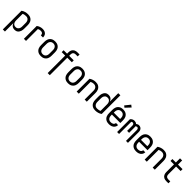

<svg xmlns="http://www.w3.org/2000/svg" viewBox="505 -2769 4991 4991"><g transform="rotate(45 3000.0 -274.0)"><path d="M64 215V-471Q104 -501 152 -514.5Q200 -528 250 -528Q277 -528 303.5 -522.5Q330 -517 353.5 -504Q377 -491 395.5 -470.5Q414 -450 425 -425.5Q436 -401 440 -374Q444 -347 444 -320V-200Q444 -175 441.5 -150.5Q439 -126 431 -102.5Q423 -79 410 -58Q397 -37 377.5 -21.5Q358 -6 334 1Q310 8 285 8Q261 8 238 1.5Q215 -5 196 -19Q177 -33 163.5 -53Q150 -73 142 -96V215ZM254 -62Q271 -62 287.5 -66Q304 -70 317.5 -80Q331 -90 341 -104Q351 -118 356.5 -134Q362 -150 364 -166.5Q366 -183 366 -200V-320Q366 -337 364 -354Q362 -371 356 -387Q350 -403 339.5 -417Q329 -431 315 -440.5Q301 -450 284 -454Q267 -458 250 -458Q222 -458 194.5 -453Q167 -448 142 -435V-200Q142 -183 144 -166.5Q146 -150 151.5 -134Q157 -118 167 -104Q177 -90 190.5 -80Q204 -70 220.5 -66Q237 -62 254 -62Z M624 0V-471Q658 -499 700.5 -513.5Q743 -528 787 -528Q809 -528 830 -525Q851 -522 871 -513.5Q891 -505 907 -490.5Q923 -476 933.5 -457.5Q944 -439 947.5 -417.5Q951 -396 951 -375H873Q873 -392 868 -409Q863 -426 850.5 -437.5Q838 -449 821.5 -453.5Q805 -458 788 -458Q765 -458 743 -452.5Q721 -447 702 -436V0Z M1250 8Q1223 8 1196.5 2.5Q1170 -3 1146.5 -16Q1123 -29 1104.5 -49.5Q1086 -70 1075 -94.5Q1064 -119 1060 -146Q1056 -173 1056 -200V-320Q1056 -347 1060 -374Q1064 -401 1075 -425.5Q1086 -450 1104.5 -470.5Q1123 -491 1146.5 -504Q1170 -517 1196.5 -522.5Q1223 -528 1250 -528Q1277 -528 1303.5 -522.5Q1330 -517 1353.5 -504Q1377 -491 1395.5 -470.5Q1414 -450 1425 -425.5Q1436 -401 1440 -374Q1444 -347 1444 -320V-200Q1444 -173 1440 -146Q1436 -119 1425 -94.5Q1414 -70 1395.5 -49.5Q1377 -29 1353.5 -16Q1330 -3 1303.5 2.5Q1277 8 1250 8ZM1250 -62Q1267 -62 1284 -66Q1301 -70 1315 -79.5Q1329 -89 1339.5 -103Q1350 -117 1356 -133Q1362 -149 1364 -166Q1366 -183 1366 -200V-320Q1366 -337 1364 -354Q1362 -371 1356 -387Q1350 -403 1339.5 -417Q1329 -431 1315 -440.5Q1301 -450 1284 -454Q1267 -458 1250 -458Q1233 -458 1216 -454Q1199 -450 1185 -440.5Q1171 -431 1160.5 -417Q1150 -403 1144 -387Q1138 -371 1136 -354Q1134 -337 1134 -320V-200Q1134 -183 1136 -166Q1138 -149 1144 -133Q1150 -117 1160.5 -103Q1171 -89 1185 -79.5Q1199 -70 1216 -66Q1233 -62 1250 -62Z M1691 193V-450H1564V-520H1691V-566Q1691 -589 1695 -611.5Q1699 -634 1709 -654.5Q1719 -675 1735 -691Q1751 -707 1771.5 -717Q1792 -727 1814.5 -731Q1837 -735 1860 -735H1936V-665H1860Q1841 -665 1822.5 -658.5Q1804 -652 1791 -637.5Q1778 -623 1773.5 -604Q1769 -585 1769 -566V-520H1936V-450H1769V193Z M2250 8Q2223 8 2196.5 2.5Q2170 -3 2146.5 -16Q2123 -29 2104.5 -49.5Q2086 -70 2075 -94.5Q2064 -119 2060 -146Q2056 -173 2056 -200V-320Q2056 -347 2060 -374Q2064 -401 2075 -425.5Q2086 -450 2104.5 -470.5Q2123 -491 2146.5 -504Q2170 -517 2196.5 -522.5Q2223 -528 2250 -528Q2277 -528 2303.5 -522.5Q2330 -517 2353.5 -504Q2377 -491 2395.5 -470.5Q2414 -450 2425 -425.5Q2436 -401 2440 -374Q2444 -347 2444 -320V-200Q2444 -173 2440 -146Q2436 -119 2425 -94.5Q2414 -70 2395.5 -49.5Q2377 -29 2353.5 -16Q2330 -3 2303.5 2.5Q2277 8 2250 8ZM2250 -62Q2267 -62 2284 -66Q2301 -70 2315 -79.5Q2329 -89 2339.5 -103Q2350 -117 2356 -133Q2362 -149 2364 -166Q2366 -183 2366 -200V-320Q2366 -337 2364 -354Q2362 -371 2356 -387Q2350 -403 2339.5 -417Q2329 -431 2315 -440.5Q2301 -450 2284 -454Q2267 -458 2250 -458Q2233 -458 2216 -454Q2199 -450 2185 -440.5Q2171 -431 2160.5 -417Q2150 -403 2144 -387Q2138 -371 2136 -354Q2134 -337 2134 -320V-200Q2134 -183 2136 -166Q2138 -149 2144 -133Q2150 -117 2160.5 -103Q2171 -89 2185 -79.5Q2199 -70 2216 -66Q2233 -62 2250 -62Z M2564 0V-471Q2602 -498 2647.5 -513Q2693 -528 2740 -528Q2767 -528 2794 -523Q2821 -518 2844.5 -504.5Q2868 -491 2886.5 -470.5Q2905 -450 2916 -425.5Q2927 -401 2931.5 -374Q2936 -347 2936 -320V0H2858V-320Q2858 -337 2856 -354Q2854 -371 2847.5 -387.5Q2841 -404 2830.5 -417.5Q2820 -431 2805.5 -440.5Q2791 -450 2774 -454Q2757 -458 2740 -458Q2714 -458 2689 -452Q2664 -446 2642 -434V0Z M3250 8Q3223 8 3196.5 2.5Q3170 -3 3146.5 -16Q3123 -29 3104.5 -49.5Q3086 -70 3075 -94.5Q3064 -119 3060 -146Q3056 -173 3056 -200V-320Q3056 -345 3058.5 -369.5Q3061 -394 3069 -417.5Q3077 -441 3090 -462Q3103 -483 3122.5 -498.5Q3142 -514 3166 -521Q3190 -528 3215 -528Q3239 -528 3262 -521.5Q3285 -515 3304 -501Q3323 -487 3336.5 -467Q3350 -447 3358 -424V-735H3436V-49Q3396 -19 3348 -5.5Q3300 8 3250 8ZM3250 -62Q3278 -62 3305.5 -67Q3333 -72 3358 -85V-320Q3358 -337 3356 -353.5Q3354 -370 3348.5 -386Q3343 -402 3333 -416Q3323 -430 3309.5 -440Q3296 -450 3279.5 -454Q3263 -458 3246 -458Q3229 -458 3212.5 -454Q3196 -450 3182.5 -440Q3169 -430 3159 -416Q3149 -402 3143.5 -386Q3138 -370 3136 -353.5Q3134 -337 3134 -320V-200Q3134 -183 3136 -166Q3138 -149 3144 -133Q3150 -117 3160.5 -103Q3171 -89 3185 -79.5Q3199 -70 3216 -66Q3233 -62 3250 -62Z M3750 8Q3723 8 3696.5 2.5Q3670 -3 3646.5 -16Q3623 -29 3604.5 -49.5Q3586 -70 3575 -94.5Q3564 -119 3560 -146Q3556 -173 3556 -200V-320Q3556 -347 3560 -374Q3564 -401 3575 -425.5Q3586 -450 3604.5 -470.5Q3623 -491 3646.5 -504Q3670 -517 3696.5 -522.5Q3723 -528 3750 -528Q3777 -528 3803.5 -522.5Q3830 -517 3853.5 -504Q3877 -491 3895.5 -470.5Q3914 -450 3925 -425.5Q3936 -401 3940 -374Q3944 -347 3944 -320V-225H3634V-200Q3634 -183 3636 -166Q3638 -149 3644 -133Q3650 -117 3660.5 -103Q3671 -89 3685 -79.5Q3699 -70 3716 -66Q3733 -62 3750 -62Q3770 -62 3789.5 -65.5Q3809 -69 3826 -79.5Q3843 -90 3853.5 -107.5Q3864 -125 3864 -145H3942Q3942 -122 3934.5 -100Q3927 -78 3913.5 -59.5Q3900 -41 3881 -27.5Q3862 -14 3840.5 -6Q3819 2 3796 5Q3773 8 3750 8ZM3866 -295V-320Q3866 -337 3864 -354Q3862 -371 3856 -387Q3850 -403 3839.5 -417Q3829 -431 3815 -440.5Q3801 -450 3784 -454Q3767 -458 3750 -458Q3733 -458 3716 -454Q3699 -450 3685 -440.5Q3671 -431 3660.5 -417Q3650 -403 3644 -387Q3638 -371 3636 -354Q3634 -337 3634 -320V-295ZM3739 -581 3692 -619 3808 -763 3867 -717Z M4051 0V-471Q4061 -484 4073.5 -494.5Q4086 -505 4101 -512.5Q4116 -520 4132 -524Q4148 -528 4165 -528Q4188 -528 4211 -520.5Q4234 -513 4250 -497Q4268 -509 4287.5 -518.5Q4307 -528 4328 -528Q4345 -528 4362 -524.5Q4379 -521 4393.5 -512Q4408 -503 4419.5 -490Q4431 -477 4437.5 -461Q4444 -445 4446.5 -428Q4449 -411 4449 -394V0H4377V-394Q4377 -406 4375 -418Q4373 -430 4367 -440Q4361 -450 4350.5 -456.5Q4340 -463 4328 -463Q4315 -463 4303 -456.5Q4291 -450 4281 -441Q4284 -430 4285 -418Q4286 -406 4286 -394V-205H4214V-394Q4214 -406 4212 -418Q4210 -430 4204 -440Q4198 -450 4187.5 -456.5Q4177 -463 4165 -463Q4153 -463 4142.5 -459Q4132 -455 4123 -448V0Z M4750 8Q4723 8 4696.5 2.5Q4670 -3 4646.5 -16Q4623 -29 4604.5 -49.5Q4586 -70 4575 -94.5Q4564 -119 4560 -146Q4556 -173 4556 -200V-320Q4556 -347 4560 -374Q4564 -401 4575 -425.5Q4586 -450 4604.5 -470.5Q4623 -491 4646.5 -504Q4670 -517 4696.5 -522.5Q4723 -528 4750 -528Q4777 -528 4803.5 -522.5Q4830 -517 4853.5 -504Q4877 -491 4895.5 -470.5Q4914 -450 4925 -425.5Q4936 -401 4940 -374Q4944 -347 4944 -320V-225H4634V-200Q4634 -183 4636 -166Q4638 -149 4644 -133Q4650 -117 4660.5 -103Q4671 -89 4685 -79.5Q4699 -70 4716 -66Q4733 -62 4750 -62Q4770 -62 4789.5 -65.5Q4809 -69 4826 -79.5Q4843 -90 4853.5 -107.5Q4864 -125 4864 -145H4942Q4942 -122 4934.5 -100Q4927 -78 4913.5 -59.5Q4900 -41 4881 -27.5Q4862 -14 4840.5 -6Q4819 2 4796 5Q4773 8 4750 8ZM4866 -295V-320Q4866 -337 4864 -354Q4862 -371 4856 -387Q4850 -403 4839.5 -417Q4829 -431 4815 -440.5Q4801 -450 4784 -454Q4767 -458 4750 -458Q4733 -458 4716 -454Q4699 -450 4685 -440.5Q4671 -431 4660.5 -417Q4650 -403 4644 -387Q4638 -371 4636 -354Q4634 -337 4634 -320V-295Z M5064 0V-471Q5102 -498 5147.5 -513Q5193 -528 5240 -528Q5267 -528 5294 -523Q5321 -518 5344.5 -504.5Q5368 -491 5386.5 -470.5Q5405 -450 5416 -425.5Q5427 -401 5431.5 -374Q5436 -347 5436 -320V0H5358V-320Q5358 -337 5356 -354Q5354 -371 5347.5 -387.5Q5341 -404 5330.5 -417.5Q5320 -431 5305.5 -440.5Q5291 -450 5274 -454Q5257 -458 5240 -458Q5214 -458 5189 -452Q5164 -446 5142 -434V0Z M5936 0H5860Q5837 0 5814.5 -4Q5792 -8 5771.5 -18Q5751 -28 5735 -44Q5719 -60 5709 -80.5Q5699 -101 5695 -123.5Q5691 -146 5691 -169V-450H5564V-520H5691V-673H5769V-520H5936V-450H5769V-169Q5769 -150 5773.5 -131Q5778 -112 5791 -97.5Q5804 -83 5822.5 -76.5Q5841 -70 5860 -70H5936Z"/></g></svg>

Font: Moesevka
Style: Regular
Weight: 400
Monospace: yes
Designer: Belleve Invis
Foundry: Belleve Invis
Version: Version 32.5.0; ttfautohint (v1.8.4)